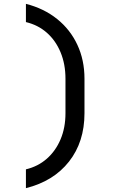

<svg xmlns="http://www.w3.org/2000/svg" viewBox="-20 -860 640 1000"><path d="M115 120V22Q178 7 224 -33.5Q270 -74 295.5 -134.5Q321 -195 321 -270V-450Q321 -526 295.5 -587.5Q270 -649 224 -689.5Q178 -730 115 -745V-840Q209 -816 277.5 -761Q346 -706 383 -626.5Q420 -547 420 -450V-270Q420 -121 339.5 -18.5Q259 84 115 120Z"/></svg>

Font: Tiny Medium
Style: Regular
Weight: 500
Monospace: yes
Designer: Philipp Nurullin, Konstantin Bulenkov
Foundry: JetBrains
Version: Version 2.251; ttfautohint (v1.8.4.7-5d5b)